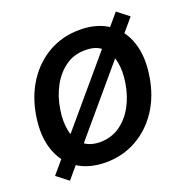

<svg xmlns="http://www.w3.org/2000/svg" viewBox="-112 -676 784 810"><g transform="rotate(-20 280.0 -271.0)"><path d="M66.9 31.7 14.6 -8.8 492.7 -572.8 544.4 -532.2ZM237.3 11.2Q159.2 10.7 107.2 -24.9Q55.2 -60.5 33.9 -124.8Q12.7 -189 26.4 -274.4Q40 -358.4 81.1 -420.9Q122.1 -483.4 184.1 -518.1Q246.1 -552.7 321.8 -552.7Q399.9 -552.7 451.7 -516.8Q503.4 -481 524.9 -416.5Q546.4 -352.1 532.2 -266.1Q519 -182.6 477.8 -120.4Q436.5 -58.1 374.8 -23.7Q313 10.7 237.3 11.2ZM243.2 -77.6Q294.4 -78.1 332.5 -105Q370.6 -131.8 394.8 -176.5Q418.9 -221.2 427.2 -274.9Q436 -326.2 427.5 -369.1Q418.9 -412.1 391.6 -438.2Q364.3 -464.4 315.4 -463.9Q264.6 -464.4 226.3 -437Q188 -409.7 163.8 -364.7Q139.6 -319.8 131.3 -266.1Q122.6 -215.3 130.9 -172.4Q139.2 -129.4 166.7 -103.8Q194.3 -78.1 243.2 -77.6Z"/></g></svg>

Font: Inter Tight Medium
Style: Italic
Weight: 500
Italic angle: -9.39999°
Designer: Rasmus Andersson
Foundry: rsms
Version: Version 3.004